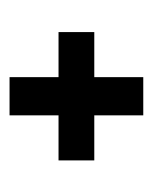

<svg xmlns="http://www.w3.org/2000/svg" viewBox="20 -500 313 392"><g transform="rotate(90 176.0 -303.5)"><path d="M137 -167V-440H215V-167ZM45 -267V-340H307V-267Z"/></g></svg>

Font: Bricolage Grotesque Condensed
Style: Regular
Weight: 400
Width: 3
Designer: Mathieu Triay
Foundry: Atelier Triay
Version: Version 1.000;gftools[0.9.30]